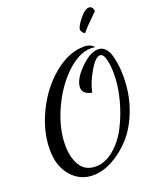

<svg xmlns="http://www.w3.org/2000/svg" viewBox="-183 -1052 1020 1246"><g transform="rotate(-20 327.5 -429.5)"><path d="M32 -164Q32 -290 94.5 -419.5Q157 -549 260 -634Q363 -719 470 -719Q511 -719 538 -691Q522 -693 509 -693Q425 -693 337 -609Q249 -525 192.5 -399Q136 -273 136 -158Q136 -72 170.5 -16.5Q205 39 277 39Q343 39 403.5 -12Q464 -63 504 -141.5Q544 -220 568 -311.5Q592 -403 592 -486Q592 -541 581.5 -585.5Q571 -630 547 -630Q515 -630 472.5 -556.5Q430 -483 417 -419Q354 -432 354 -477Q354 -531 423 -601Q492 -671 549 -671Q577 -671 597 -650Q617 -629 626.5 -593.5Q636 -558 640 -523Q644 -488 644 -450Q644 -328 605 -223.5Q566 -119 506 -53Q446 13 376.5 50Q307 87 242 87Q152 87 92 18.5Q32 -50 32 -164ZM482 -831Q482 -851 519.5 -898.5Q557 -946 585 -946Q611 -946 615 -911Q530 -829 506 -798Q495 -803 488.5 -813.5Q482 -824 482 -831Z"/></g></svg>

Font: TypoPRO Dancing Script
Style: Bold
Weight: 700
Designer: Pablo Impallari
Foundry: Pablo Impallari. www.impallari.com Igino Marini. www.ikern.com
Version: Version 1.002